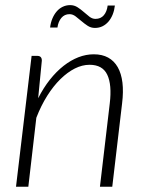

<svg xmlns="http://www.w3.org/2000/svg" viewBox="-20 -712 556 732"><path d="M125.5 -337.5Q145.5 -377 170.2 -408.2Q195 -439.5 222.5 -461Q250 -482.5 279 -493.8Q308 -505 337.5 -505Q369.5 -505 392.2 -492.5Q415 -480 428.8 -456Q442.5 -432 446.8 -397.2Q451 -362.5 445.5 -318L408 0H361L398.5 -318Q407 -389 389 -427Q371 -465 321.5 -465Q293.5 -465 265.2 -450.8Q237 -436.5 210.2 -410.2Q183.5 -384 160 -346.8Q136.5 -309.5 118.5 -263L88 0H41L100.5 -499H122Q139.5 -499 139.5 -481ZM344 -640Q364 -640 375.8 -653.8Q387.5 -667.5 390.5 -691H418Q416 -673 409.8 -657.2Q403.5 -641.5 393.8 -630Q384 -618.5 371 -612Q358 -605.5 342 -605.5Q326.5 -605.5 314 -613.8Q301.5 -622 290.2 -631.8Q279 -641.5 268 -649.8Q257 -658 245 -658Q226 -658 214 -643.8Q202 -629.5 199 -607H171Q173 -625 179.5 -640.8Q186 -656.5 195.8 -668Q205.5 -679.5 218.8 -686Q232 -692.5 247.5 -692.5Q263 -692.5 275.8 -684.2Q288.5 -676 299.5 -666.2Q310.5 -656.5 321.2 -648.2Q332 -640 344 -640Z"/></svg>

Font: Lato 2
Style: Italic
Weight: 300
Italic angle: -7°
Designer: Lukasz Dziedzic with Adam Twardoch and Botio Nikoltchev
Foundry: tyPoland Lukasz Dziedzic
Version: Version 2.015; 2015-08-06; http://www.latofonts.com/